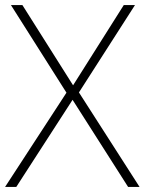

<svg xmlns="http://www.w3.org/2000/svg" viewBox="-22 -734 568 754"><path d="M526 0 288 -371 508 -714H464L265 -399L66 -714H21L239 -370L-2 0H42L263 -342L481 0Z"/></svg>

Font: Noto Sans Sinhala UI ExtraLight
Style: Regular
Weight: 200
Designer: Jelle Bosma - Monotype Design Team
Foundry: Monotype Imaging Inc.
Version: Version 2.006